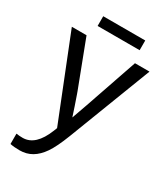

<svg xmlns="http://www.w3.org/2000/svg" viewBox="-212 -760 924 1061"><g transform="rotate(30 250.0 -229.5)"><path d="M93.3 207.5Q57.1 207.5 32.7 202.1V136.2Q51.3 139.2 73.7 139.2Q155.8 139.2 203.6 18.6L211.9 -2.4L2.4 -528.3H96.2L207.5 -236.3Q210 -229.5 213.4 -220Q216.8 -210.4 235.4 -156.2Q253.9 -102.1 255.4 -95.7L289.6 -191.9L405.3 -528.3H498L294.9 0Q262.2 84.5 233.9 125.7Q205.6 167 171.1 187.3Q136.7 207.5 93.3 207.5ZM391.6 -603.5H123.5V-665.5H391.6Z"/></g></svg>

Font: Arial
Style: Regular
Weight: 400
Designer: Steve Matteson
Foundry: Ascender Corporation
Version: Version 2.00.3